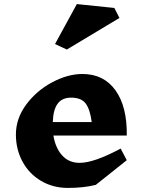

<svg xmlns="http://www.w3.org/2000/svg" viewBox="-20 -912 701 942"><path d="M602 -247H242Q252 -186 285 -149.5Q318 -113 371 -113Q441 -113 572 -183L602 -126L450 -5Q391 10 313 10Q240 10 181.5 -24.5Q123 -59 90.5 -119Q58 -179 58 -252Q58 -331 109 -399.5Q160 -468 236.5 -508.5Q313 -549 384 -549Q489 -549 546.5 -469Q604 -389 602 -247ZM239 -313H430Q422 -375 400.5 -404Q379 -433 328 -433H329Q285 -433 263 -403.5Q241 -374 239 -313ZM566 -824 308 -669 250 -696 357 -892 541 -873Z"/></svg>

Font: Inknut Antiqua
Style: Bold
Weight: 700
Designer: Claus Eggers Sørensen
Foundry: Claus Eggers Sørensen
Version: Version 1.003; ttfautohint (v1.8.2) -l 8 -r 50 -G 200 -x 14 